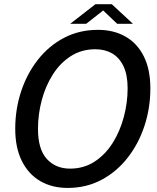

<svg xmlns="http://www.w3.org/2000/svg" viewBox="-20 -890 752 920"><path d="M304 10.5Q229.5 10.5 173 -22.2Q116.5 -55 84.8 -118.5Q53 -182 53 -273Q53 -366.5 81.2 -452Q109.5 -537.5 161.8 -604Q214 -670.5 287 -708.8Q360 -747 449.5 -747Q524.5 -747 581.2 -714.8Q638 -682.5 669.2 -619.8Q700.5 -557 700.5 -466.5Q700.5 -372.5 672.2 -286.8Q644 -201 591.5 -134Q539 -67 466.2 -28.2Q393.5 10.5 304 10.5ZM315.5 -82Q382 -82 433.5 -115.8Q485 -149.5 520 -205.2Q555 -261 573.2 -329.2Q591.5 -397.5 591.5 -466.5Q591.5 -531 571.8 -572.5Q552 -614 517.5 -634Q483 -654 437 -654Q370.5 -654 319 -620.8Q267.5 -587.5 232.8 -532.5Q198 -477.5 180 -409.8Q162 -342 162 -272.5Q162 -174.5 204.5 -128.2Q247 -82 315.5 -82ZM316.5 -776 437.5 -870H515.5L617 -776H541.5L460.5 -853H491L393 -776Z"/></svg>

Font: Epilogue Medium
Style: Italic
Weight: 500
Italic angle: -12°
Designer: Tyler Finck
Foundry: Etcetera Type Co
Version: Version 2.112